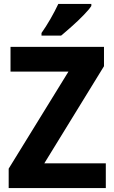

<svg xmlns="http://www.w3.org/2000/svg" viewBox="-20 -951 579 971"><path d="M515.1 0H23.9V-98.1L326.2 -588.9H33.2V-713.9H505.9V-616.2L204.1 -125H515.1ZM189.9 -771V-784.2Q200.2 -798.3 211.9 -816.9Q223.6 -835.4 235.1 -855.2Q246.6 -875 256.8 -894.8Q267.1 -914.6 274.9 -931.2H441.9V-920.9Q436.5 -912.1 426.3 -900.1Q416 -888.2 402.8 -874.5Q389.6 -860.8 374.5 -846.4Q359.4 -832 344 -818.4Q328.6 -804.7 314.5 -792.5Q300.3 -780.3 289.1 -771Z"/></svg>

Font: Droid Sans
Style: Bold
Weight: 700
Foundry: Ascender Corporation
Version: Version 1.00 build 112